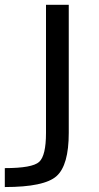

<svg xmlns="http://www.w3.org/2000/svg" viewBox="-45 -544 405 783"><path d="M235.4 -524.4V-2Q235.4 129.9 185.5 174.3Q135.7 218.8 -25.4 218.8V141.6Q86.9 141.6 114.7 116.2Q142.6 90.8 142.6 -2V-524.4Z"/></svg>

Font: Nasu
Style: Regular
Weight: 400
Designer: Ryoko NISHIZUKA (kana &amp; ideographs); Paul D. Hunt (Latin, Greek &amp; Cyrillic); Wenlong ZHANG (bopomofo); Sandoll C
Version: Version 2014.1215